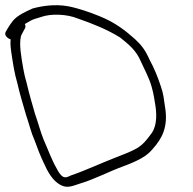

<svg xmlns="http://www.w3.org/2000/svg" viewBox="-82 -625 743 741"><path d="M-15 -304C-6 -263 7 -222 18 -183C30 -148 38 -113 52 -82C62 -54 74 -23 86 2C102 38 120 71 150 88C175 102 193 95 225 84C283 67 340 36 396 16C452 -5 486 -23 508 -51C543 -90 568 -135 555 -212C550 -243 550 -260 538 -294C526 -330 513 -362 495 -395C479 -431 465 -450 439 -474C404 -505 364 -538 301 -563C266 -577 222 -593 180 -601C129 -610 79 -602 43 -592C13 -578 -14 -566 -32 -545L-43 -530C-46 -526 -49 -521 -52 -516L-60 -502C-67 -489 -53 -477 -41 -473C-43 -452 -40 -434 -36 -407C-31 -375 -26 -341 -15 -304ZM21 -304C15 -324 11 -342 8 -359C0 -406 -9 -453 -1 -486C1 -492 5 -497 8 -504L14 -515C17 -520 17 -525 14 -532L15 -533L36 -545C44 -550 58 -554 75 -559C116 -574 178 -570 217 -554C278 -533 334 -510 382 -480C415 -453 443 -432 462 -387C476 -356 493 -326 503 -291C512 -259 513 -245 518 -216C525 -170 520 -129 498 -104C485 -87 471 -67 445 -52C418 -37 391 -28 359 -15C307 5 248 33 192 52C179 58 172 62 161 57C149 49 143 37 136 24C117 -9 103 -49 86 -87C74 -117 65 -152 53 -186C42 -224 30 -265 21 -304Z"/></svg>

Font: Stray Cat
Style: SuExtOpObl
Weight: 400
Version: Version 1.0